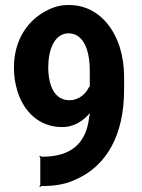

<svg xmlns="http://www.w3.org/2000/svg" viewBox="-20 -741 569 772"><path d="M338 -266C325 -158 258 -111 152 -111H147C145 -111 142 -114 141 -115L138 -112C139 -111 142 -108 142 -106V2C142 4 139 7 138 8L141 11C142 10 145 7 148 7H153C205 7 250 -2 288 -21C408 -75 479 -197 479 -381V-431C479 -474 473 -514 462 -550C432 -645 362 -721 257 -721C226 -721 198 -714 173 -701C95 -664 36 -584 36 -469C36 -435 41 -404 50 -375C75 -293 137 -230 230 -230C270 -230 302 -248 327 -271C334 -278 345 -289 349 -297L345 -299C342 -291 340 -277 338 -266ZM174 -471C174 -539 198 -607 256 -607C268 -607 279 -604 290 -598C326 -575 341 -523 341 -456V-409C341 -407 341 -394 342 -393L344 -396C343 -397 338 -390 337 -389C323 -361 295 -338 259 -338C198 -338 174 -399 174 -471Z"/></svg>

Font: Asimov
Style: EdgeNar
Weight: 500
Designer: Google
Version: Version 2.000980: 2014